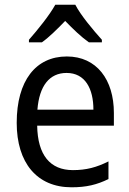

<svg xmlns="http://www.w3.org/2000/svg" viewBox="-20 -786 550 816"><path d="M300 -766H215C191 -722 140 -659 103 -617V-606H158C189 -628 223 -662 257 -697C291 -662 325 -629 358 -606H413V-617C377 -657 323 -721 300 -766ZM264 -546C132 -546 51 -443 51 -264C51 -94 137 10 284 10C347 10 392 -1 441 -25V-100C391 -75 347 -63 290 -63C193 -63 140 -127 138 -252H464V-306C464 -447 391 -546 264 -546ZM263 -476C342 -476 377 -409 377 -320H139C147 -421 190 -476 263 -476Z"/></svg>

Font: Noto Sans Sinhala SemiCondensed
Style: Regular
Weight: 400
Width: 4
Designer: Jelle Bosma - Monotype Design Team
Foundry: Monotype Imaging Inc.
Version: Version 2.006